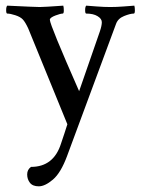

<svg xmlns="http://www.w3.org/2000/svg" viewBox="-20 -444 502 686"><path d="M206.1 -423.8Q208 -418 208 -406.7Q208 -395.5 204.1 -395.5Q196.3 -395.5 178.2 -388.7Q160.2 -381.8 158.2 -375V-373Q158.2 -355.5 262.7 -118.2L336.9 -332Q343.8 -352.5 343.8 -364.7Q343.8 -377 328.6 -386.2Q313.5 -395.5 288.1 -395.5Q284.2 -395.5 284.2 -407.7Q284.2 -419.9 288.1 -423.8L326.2 -420.9Q351.6 -418.9 374 -418.9Q396.5 -418.9 421.9 -420.9L460 -423.8Q461.9 -418 461.9 -406.7Q461.9 -395.5 458 -395.5Q445.3 -395.5 423.3 -386.7Q401.4 -377.9 394.5 -358.4L219.7 113.3Q197.3 173.8 168.9 197.8Q140.6 221.7 118.7 221.7Q96.7 221.7 86.9 209Q77.1 196.3 77.1 179.2Q77.1 162.1 90.8 152.3Q171.9 152.3 198.2 68.4L210 33.2Q216.8 12.7 220.7 0L81.1 -341.8Q70.3 -365.2 61.5 -374.5Q52.7 -383.8 34.7 -389.6Q16.6 -395.5 5.9 -395.5Q2 -395.5 2 -407.7Q2 -419.9 5.9 -423.8Q106.4 -418.9 122.1 -418.9Q137.7 -418.9 206.1 -423.8Z"/></svg>

Font: CrimsonText-Roman
Style: Roman
Weight: 400
Version: Version 0.13